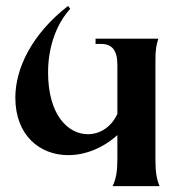

<svg xmlns="http://www.w3.org/2000/svg" viewBox="-20 -631 601 651"><path d="M218 -601 211 -611C87 -515 32 -398 32 -300C32 -172 115 -105 211 -105C267 -105 327 -127 378 -173V-94C378 -49 374 -27 362 0H521C511 -24 507 -48 507 -89V-427C507 -462 510 -479 517 -500H304V-482H323C360 -482 378 -460 378 -411V-245C357 -199 318 -176 278 -176C212 -176 143 -239 143 -386C143 -462 166 -544 218 -601Z"/></svg>

Font: Sinistre
Style: Bold
Weight: 700
Designer: Jules Durand
Foundry: Collletttivo
Version: Version 69.420;Glyphs 3.2 (3217)